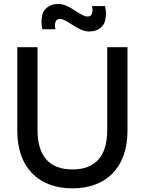

<svg xmlns="http://www.w3.org/2000/svg" viewBox="-20 -966 754 1000"><path d="M444.5 -802C468 -802 487 -808 501.5 -819.5C516 -831 524.5 -844 527.5 -858.5C530.5 -873 532 -884.5 532 -894C532 -906.5 530.5 -920 527 -934.5H459C461 -927 462 -920 462 -913.5C462 -907 460.5 -900 457.5 -892C454 -884 447 -880 436.5 -880C420.5 -880 405 -888.5 376.5 -907C338 -932.5 313 -945.5 283 -945.5C260 -945.5 241.5 -939.5 227 -928C212.5 -916.5 203.5 -903.5 200.5 -889.5C197.5 -875 196 -863.5 196 -854C196 -841.5 197.5 -828 201 -813.5H269C267 -821 266 -828 266 -834.5C266 -839 266.5 -867.5 291.5 -867.5C307.5 -867.5 323 -858.5 351.5 -840C390 -815.5 415 -802 444.5 -802ZM357 15C529.5 15 644 -90 644 -285V-720H538.5V-288.5C538.5 -153.5 477.5 -83.5 357 -83.5C236.5 -83.5 175.5 -153.5 175.5 -288.5V-720H70V-285C70 -90 184.5 15 357 15Z"/></svg>

Font: Vela Sans SemBd
Style: Regular
Weight: 600
Designer: Principal design: Mikhail Sharanda - project Manrope.
Design modification: Ravid Balaliev
Foundry: Mikhail Sharanda
Version: Version 1.001